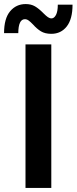

<svg xmlns="http://www.w3.org/2000/svg" viewBox="-35 -925 377 945"><path d="M217.5 0H90.5V-706.5H217.5ZM217.5 -758.5Q186.5 -758.5 166.2 -771Q146 -783.5 127.5 -804.5Q114.5 -818 105.8 -824.2Q97 -830.5 87.5 -830.5Q55.5 -830.5 55 -762H-15Q-15 -834 14.8 -869.5Q44.5 -905 91.5 -905Q118 -905 137.2 -893.8Q156.5 -882.5 178 -860.5Q192 -846.5 200.8 -840.5Q209.5 -834.5 218.5 -834.5Q231.5 -834.5 240.5 -851.5Q249.5 -868.5 249.5 -902H322Q322 -831 293.5 -794.8Q265 -758.5 217.5 -758.5Z"/></svg>

Font: Acari Sans
Style: Bold
Weight: 700
Designer: Alfredo Marco Pradil and Stefan Peev (font) & Cristiano Sobral (main changes)
Foundry: Alfredo Marco Pradil and Stefan Peev (font) & Cristiano Sobral (main changes)
Version: Version 1.063; ttfautohint (v1.8.3)